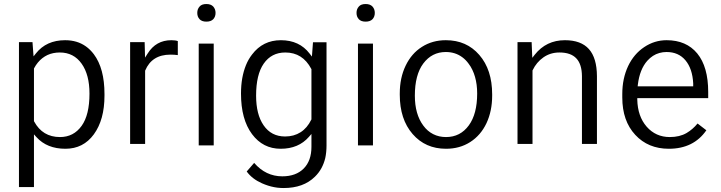

<svg xmlns="http://www.w3.org/2000/svg" viewBox="-20 -741 3638 969"><path d="M507.3 -266.6V-258.3Q507.3 -136.7 453.6 -63Q400.4 9.8 310.1 9.8Q217.3 9.8 164.1 -48.8L151.4 -63V-43.9V203.1H75.7V-528.3H144L147.9 -475.1L149.4 -456.5L161.1 -471.2Q213.9 -538.1 308.6 -538.1Q339.4 -538.1 365.5 -530.3Q391.6 -522.5 413.6 -506.8Q435.5 -491.2 453.6 -467.3Q507.3 -395.5 507.3 -266.6ZM392.1 -106Q431.6 -161.1 431.6 -268.6Q431.6 -363.8 392.1 -419.4Q352.1 -476.1 281.7 -476.1Q264.6 -476.1 249 -472.9Q233.4 -469.7 219.7 -463.4Q206.1 -457 193.8 -447.5Q181.6 -438 171.1 -425.3Q160.6 -412.6 152.3 -397L151.4 -395V-393.1V-131.8V-129.9L152.3 -127.9Q194.8 -49.3 282.7 -49.3Q351.6 -49.3 392.1 -106Z M877.4 -533.7V-462.9Q859.9 -465.3 840.3 -465.3Q746.6 -465.3 712.9 -385.3L712.4 -383.8V-382.3V-14.6H636.7V-528.3H710L711.4 -474.6L711.9 -450.2L725.1 -470.7Q767.1 -538.1 844.7 -538.1Q865.2 -538.1 877.4 -533.7Z M1058.6 -521V-7.3H982.9V-521ZM975.6 -675.8Q975.6 -680.7 976.3 -685.1Q977.1 -689.5 978.5 -693.6Q980 -697.8 982.2 -701.2Q984.4 -704.6 987.3 -708Q992.7 -714.4 1001.2 -717.5Q1009.8 -720.7 1021.5 -720.7Q1044.4 -720.7 1056.2 -708Q1067.9 -694.8 1067.9 -675.8Q1067.9 -656.7 1056.2 -644Q1044.4 -631.8 1021.5 -631.8Q1009.8 -631.8 1001.2 -635Q992.7 -638.2 987.3 -644Q981.4 -650.4 978.5 -658.2Q975.6 -666 975.6 -675.8Z M1252 -64Q1196.3 -138.7 1196.3 -268.6Q1196.3 -310.5 1202.6 -346.2Q1209 -381.8 1221.2 -411.9Q1233.4 -441.9 1252 -465.8Q1306.6 -538.1 1397.5 -538.1Q1444.3 -538.1 1480.5 -521.2Q1516.6 -504.4 1542.5 -470.7L1554.2 -455.6L1555.7 -475.1L1559.6 -527.8H1627.9V-6.8Q1627.9 27.3 1621.6 56.6Q1614.7 85 1601.8 108.4Q1588.9 131.8 1569.3 150.9Q1540 179.7 1500.7 193.8Q1461.4 208 1411.1 208Q1403.3 208 1395.3 207.5Q1387.2 207 1379.4 206.1Q1371.6 205.1 1363.8 203.6Q1356 202.1 1348.4 200.2Q1340.8 198.2 1333 195.8Q1325.2 193.4 1317.6 190.4Q1310.1 187.5 1302.2 184.1Q1252.4 162.1 1225.1 124.5L1262.7 81.1Q1321.3 148.9 1404.8 148.9Q1473.6 148.9 1512.7 109.6Q1551.8 70.3 1551.8 0V-45.4V-64.9L1539.1 -50.3Q1486.8 9.8 1396.5 9.8Q1307.1 9.8 1252 -64ZM1311 -419.9Q1272.5 -364.7 1272.5 -258.3Q1272.5 -163.1 1310.5 -108.4Q1349.1 -52.2 1418.9 -52.2Q1463.4 -52.2 1496.8 -73.5Q1530.3 -94.7 1550.8 -136.7L1551.8 -138.2V-140.1V-390.1V-392.1L1550.8 -393.6Q1507.3 -476.1 1419.9 -476.1Q1350.1 -476.1 1311 -419.9Z M1862.3 -521V-7.3H1786.6V-521ZM1779.3 -675.8Q1779.3 -680.7 1780 -685.1Q1780.8 -689.5 1782.2 -693.6Q1783.7 -697.8 1785.9 -701.2Q1788.1 -704.6 1791 -708Q1796.4 -714.4 1804.9 -717.5Q1813.5 -720.7 1825.2 -720.7Q1848.1 -720.7 1859.9 -708Q1871.6 -694.8 1871.6 -675.8Q1871.6 -656.7 1859.9 -644Q1848.1 -631.8 1825.2 -631.8Q1813.5 -631.8 1804.9 -635Q1796.4 -638.2 1791 -644Q1785.2 -650.4 1782.2 -658.2Q1779.3 -666 1779.3 -675.8Z M1997.6 -262.7V-269Q1997.6 -308.1 2004.9 -343.3Q2012.2 -378.4 2027.1 -409.4Q2042 -440.4 2062.5 -464.1Q2083 -487.8 2109.4 -504.4Q2162.1 -538.1 2230 -538.1Q2282.7 -538.1 2324.7 -519.5Q2366.7 -501 2398.9 -463.9Q2463.9 -389.2 2463.9 -264.6V-258.3Q2463.9 -180.7 2435.1 -119.1Q2406.2 -58.1 2353.3 -24.2Q2300.3 9.8 2231 9.8Q2127 9.8 2062.5 -64.5Q1997.6 -139.2 1997.6 -262.7ZM2116.2 -420.4Q2073.7 -363.3 2073.7 -258.3Q2073.7 -164.6 2116.2 -107.4Q2137.2 -78.6 2166.3 -64Q2195.3 -49.3 2231 -49.3Q2303.2 -49.3 2346.2 -108.4Q2388.2 -166 2388.2 -269Q2388.2 -292 2385.5 -313Q2382.8 -334 2377.4 -352.8Q2372.1 -371.6 2364 -388.4Q2356 -405.3 2345.2 -419.4Q2331.1 -439 2313.2 -452.1Q2295.4 -465.3 2274.7 -471.9Q2253.9 -478.5 2230 -478.5Q2159.7 -478.5 2116.2 -420.4Z M2591.8 -528.3H2663.1L2665.5 -468.8L2666.5 -449.2L2678.7 -464.8Q2736.8 -538.1 2831.1 -538.1Q2912.1 -538.1 2952.1 -493.4Q2992.2 -448.7 2992.7 -356.4V-14.6H2917V-356.9Q2916.5 -417 2888.7 -446.3Q2860.8 -476.1 2803.7 -476.1Q2757.3 -476.1 2722.2 -451.2Q2687.5 -426.8 2668.5 -387.2L2667.5 -385.3V-383.8V-14.6H2591.8Z M3544.9 -83.5Q3480.5 9.8 3355.5 9.8Q3251 9.8 3186 -60.5Q3120.6 -130.9 3120.6 -249V-266.1Q3120.6 -305.7 3127.9 -340.8Q3135.3 -376 3149.9 -407.2Q3179.2 -468.8 3231.4 -503.4Q3283.2 -538.1 3344.2 -538.1Q3443.8 -538.1 3499 -471.2Q3554.2 -403.8 3554.2 -276.9V-245.6H3203.6H3196.3V-237.8Q3198.2 -153.8 3243.7 -101.6Q3289.6 -49.3 3360.4 -49.3Q3410.2 -49.3 3445.3 -69.8Q3476.6 -88.4 3500.5 -117.7ZM3439.5 -436.5Q3404.3 -478.5 3344.2 -478.5Q3325.2 -478.5 3307.9 -473.6Q3290.5 -468.8 3275.4 -459Q3260.3 -449.2 3247.1 -434.6Q3208.5 -391.1 3199.2 -314L3198.2 -305.2H3206.5H3471.2H3478.5V-313V-319.8V-320.3Q3476.6 -357.4 3466.8 -386.5Q3457 -415.5 3439.5 -436.5Z"/></svg>

Font: Shabnam Light FD
Style: Light-FD
Weight: 300
Foundry: DejaVu fonts team - Redesigned by Saber Rastikerdar - Based on Vazir font
Version: Version 5.0.0